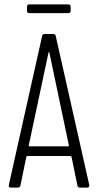

<svg xmlns="http://www.w3.org/2000/svg" viewBox="-20 -855 446 875"><path d="M292 -835H113C107 -835 103 -831 103 -825V-805C103 -799 107 -795 113 -795H292C298 -795 302 -799 302 -805V-825C302 -831 298 -835 292 -835ZM344 0H378C384 0 387 -4 387 -9C387 -10 387 -10 387 -11L234 -691C233 -697 229 -700 223 -700H183C177 -700 173 -697 172 -691L20 -11C19 -5 22 0 29 0H62C68 0 72 -3 73 -9L100 -140C100 -142 103 -144 105 -144H301C303 -144 306 -142 306 -140L333 -9C334 -3 338 0 344 0ZM111 -192 201 -615C202 -619 204 -619 205 -615L294 -192C294 -190 293 -188 291 -188H114C112 -188 111 -190 111 -192Z"/></svg>

Font: Barlow Condensed Light
Style: Regular
Weight: 300
Width: 3
Designer: Jeremy Tribby
Foundry: Tribby Type
Version: Version 1.422;hotconv 1.0.109;makeotfexe 2.5.65596